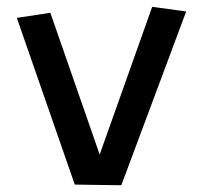

<svg xmlns="http://www.w3.org/2000/svg" viewBox="-20 -529 592 568"><path d="M530.8 -495.1 338.9 19 201.2 17.1 29.8 -476.1 128.9 -491.2 274.9 -71.8 430.2 -508.8Z"/></svg>

Font: McLaren
Style: Regular
Weight: 400
Designer: Astigmatic (AOETI)
Foundry: Astigmatic (AOETI)
Version: Version 1.000